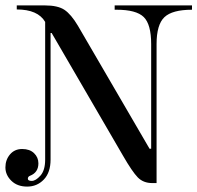

<svg xmlns="http://www.w3.org/2000/svg" viewBox="-42 -670 730 710"><path d="M537 -507V7H521Q488 7 467.5 -14Q447 -35 413 -94L149 -548H145V-80Q145 -32 120 -6Q95 20 58.5 20Q22 20 0 -1.5Q-22 -23 -22 -51Q-22 -79 -5 -99Q12 -119 40 -119Q68 -119 84 -103.5Q100 -88 100 -66Q100 -32 69 -20Q61 -17 61 -9Q61 -1 75.5 -1Q90 -1 107.5 -20.5Q125 -40 125 -80V-589Q98 -635 20 -635V-650H124Q172 -650 196.5 -633.5Q221 -617 246 -575L511 -120H517V-507Q517 -580 489.5 -607Q462 -634 389 -634H382V-650H668V-634Q595 -634 566 -606.5Q537 -579 537 -507Z"/></svg>

Font: Elsie Swash Caps
Style: Regular
Weight: 400
Designer: Alejandro Inler
Foundry: Alejandro Inler
Version: 1.003